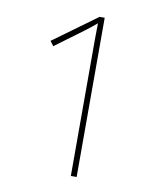

<svg xmlns="http://www.w3.org/2000/svg" viewBox="-81 -781 732 848"><g transform="rotate(10 285.0 -357.0)"><path d="M320 0H294V-563Q294 -592 294 -614Q294 -636 294.5 -654Q295 -672 295 -685Q283 -675 271.5 -665.5Q260 -656 241 -642L118 -551L102 -572L297 -714H320Z"/></g></svg>

Font: Noto Sans Armenian Thin
Style: Regular
Weight: 250
Version: Version 2.007